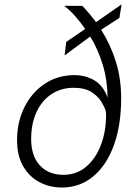

<svg xmlns="http://www.w3.org/2000/svg" viewBox="-20 -850 640 878"><path d="M262.5 7.5Q207 7.5 160.5 -17Q114 -41.5 86 -89.8Q58 -138 58 -208Q58 -292.5 91.8 -360Q125.5 -427.5 184.8 -467Q244 -506.5 321 -506.5Q370 -506.5 410.8 -483Q451.5 -459.5 472 -404Q471 -484.5 449.5 -555Q428 -625.5 392.5 -683L275.5 -596.5L283 -658.5L369.5 -717.5Q351.5 -744 327 -772.5Q302.5 -801 273.5 -823.5L356.5 -823Q377 -801.5 391.5 -784Q406 -766.5 419 -748.5L536 -830L526 -768L442.5 -714Q485 -647 509.5 -569.2Q534 -491.5 534 -401Q534 -277 500.5 -185.2Q467 -93.5 406 -43Q345 7.5 262.5 7.5ZM269.5 -50.5Q330 -50.5 373.8 -87.5Q417.5 -124.5 441.2 -186.5Q465 -248.5 465 -323Q465 -339.5 463 -344.5Q458 -361 443 -385.5Q428 -410 398 -429.2Q368 -448.5 317 -448.5Q259 -448.5 215 -419.2Q171 -390 146.8 -337.2Q122.5 -284.5 122.5 -214.5Q122.5 -136 162.8 -93.2Q203 -50.5 269.5 -50.5Z"/></svg>

Font: Spline Sans Mono Light
Style: Italic
Weight: 300
Italic angle: -4°
Monospace: yes
Version: Version 1.004